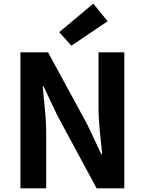

<svg xmlns="http://www.w3.org/2000/svg" viewBox="-20 -1026 789 1046"><path d="M91.3 0V-740.8H241.8L456.5 -346L531.7 -185.8H536.7Q530.6 -243.5 523.6 -312.7Q516.7 -381.9 516.7 -445.4V-740.8H657.2V0H506.4L292.7 -396.4L217.5 -555H212.8Q217.9 -495.4 224.7 -428.3Q231.6 -361.2 231.6 -296.7V0ZM368.9 -777.1 302.7 -850.7 488.3 -1006.3 566.4 -910.2Z"/></svg>

Font: Noto Sans HK Thin
Style: Regular
Weight: 100
Designer: Ryoko NISHIZUKA 西塚涼子 (kana, bopomofo & ideographs); Paul D. Hunt (Latin, Greek & Cyrillic); Sandoll Communications 산돌커뮤니
Foundry: Adobe
Version: Version 2.004-H2;hotconv 1.0.118;makeotfexe 2.5.65603